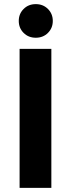

<svg xmlns="http://www.w3.org/2000/svg" viewBox="-20 -911 344 931"><path d="M153.5 -891Q189 -891 212.5 -867.5Q236 -844 236 -809.5Q236 -775 212.5 -751.5Q189 -728 153.5 -728Q118 -728 94.5 -751.5Q71 -775 71 -809.5Q71 -844 94.5 -867.5Q118 -891 153.5 -891ZM229 0H75V-674H229Z"/></svg>

Font: Hind Kochi
Style: Bold
Weight: 700
Designer: Dhruvi Tolia
Foundry: Indian Type Foundry
Version: Version 0.702;PS 1.0;hotconv 1.0.81;makeotf.lib2.5.63406